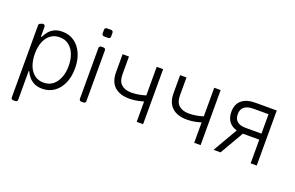

<svg xmlns="http://www.w3.org/2000/svg" viewBox="-108 -1154 2743 1788"><g transform="rotate(20 1263.5 -260.0)"><path d="M82.4 183.9V-531.6Q82.4 -538 86.1 -543.3Q89.8 -548.7 95.9 -550.8L115.8 -558.2Q120.7 -559.7 122.9 -559.7Q131.4 -559.7 137.6 -553.6Q143.8 -547.6 143.8 -538.7V-441.4H151.6Q163 -465.9 182.5 -491.5Q202.1 -517.4 235.1 -535.2Q268.5 -552.9 318.2 -552.9Q386 -552.9 436.4 -517.4Q486.9 -482.2 515.3 -418.7Q543.7 -354.8 543.7 -271.3Q543.7 -187.1 515.3 -123.2Q487.2 -60 436.4 -24.1Q386 11.4 319.2 11.4Q269.9 11.4 236.2 -6.4Q203.5 -23.8 182.5 -50.1Q162.3 -76.3 151.6 -101.2H146V183.9Q146 192.5 139.9 198.5Q133.9 204.5 125 204.5H103Q94.5 204.5 88.4 198.5Q82.4 192.5 82.4 183.9ZM164.4 -155.2Q183.9 -104.8 221.6 -75.3Q258.9 -46.5 311.4 -46.5Q365.8 -46.5 403.4 -76.3Q440.7 -106.5 460.6 -157.7Q480.1 -208.5 480.1 -272.4Q480.1 -335.6 460.6 -385.7Q441.4 -436.4 403.8 -465.6Q366.5 -495.4 311.4 -495.4Q258.2 -495.4 220.9 -466.6Q183.9 -438.6 164.1 -387.8Q144.9 -337.7 144.9 -272.4Q144.9 -206 164.4 -155.2Z M682.9 -20.6V-524.5Q682.9 -533.4 689.1 -539.4Q695.3 -545.5 703.8 -545.5H726.6Q735.1 -545.5 741.1 -539.4Q747.2 -533.4 747.2 -524.5V-20.6Q747.2 -12.1 741.1 -6Q735.1 0 726.6 0H703.8Q695.3 0 689.1 -6Q682.9 -12.1 682.9 -20.6ZM673.7 -703.1Q673.7 -711.6 679.7 -717.7Q685.7 -723.7 694.2 -723.7H736.9Q745.4 -723.7 751.6 -717.7Q757.8 -711.6 757.8 -703.1V-664.8Q757.8 -655.9 751.6 -649.9Q745.4 -643.8 736.9 -643.8H694.2Q685.7 -643.8 679.7 -649.9Q673.7 -655.9 673.7 -664.8Z M914.4 -369.3V-547.2H977.6V-369.3Q977.6 -301.5 1013.5 -270.2Q1049.4 -239 1110.4 -239Q1147.7 -239 1182.5 -244.9Q1217.3 -250.7 1253.2 -262.1V-545.5H1316.8V0H1253.2V-202.1L1231.9 -196Q1171.2 -179.3 1111.2 -179.3Q1017.4 -179.7 965.9 -227.5Q914.4 -275.2 914.4 -369.3Z M1484.4 -369.3V-547.2H1547.6V-369.3Q1547.6 -301.5 1583.5 -270.2Q1619.3 -239 1680.4 -239Q1717.7 -239 1752.5 -244.9Q1787.3 -250.7 1823.2 -262.1V-545.5H1886.7V0H1823.2V-202.1L1801.8 -196Q1741.1 -179.3 1681.1 -179.3Q1587.4 -179.7 1535.9 -227.5Q1484.4 -275.2 1484.4 -369.3Z M2112.9 -390.3Q2112.9 -342.7 2141.5 -318.5Q2170.1 -294.4 2225.5 -294.4H2382.5V-486.9H2232.2Q2173.3 -486.5 2143.1 -462.2Q2112.9 -437.9 2112.9 -390.3ZM2155.9 -243.6Q2104 -257.8 2076.7 -295.5Q2049.4 -333.1 2049.4 -390.3Q2049.4 -465.2 2096.6 -505.3Q2143.8 -545.5 2232.2 -545.5H2442.8V0H2382.5V-234.7H2225.5H2219.8L2084.2 0H2014.9Z"/></g></svg>

Font: DeltaSans Light
Style: Regular
Weight: 300
Designer: Rasmus Andersson
Foundry: rsms
Version: Version 3.012